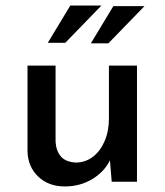

<svg xmlns="http://www.w3.org/2000/svg" viewBox="-20 -654 593 691"><path d="M213 17Q155 17 118 -18Q81 -53 79 -108V-418H180V-144Q182 -111 199 -91Q216 -71 253 -69Q287 -69 314 -89.5Q341 -110 356.5 -146Q372 -182 372 -227V-418H473V0H382L374 -98L378 -82Q359 -39 314.5 -11Q270 17 213 17ZM345 -634 215 -500H152L233 -634ZM500 -632 370 -498H307L388 -632Z"/></svg>

Font: Reem Kufi Fun
Style: Regular
Weight: 400
Designer: Khaled Hosny
Version: Version 1.005